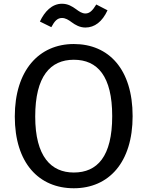

<svg xmlns="http://www.w3.org/2000/svg" viewBox="-20 -992 787 1025"><path d="M436 -845C485 -845 526 -876 554 -937L494 -968C474 -935 458 -920 436 -920C418 -920 402 -931 386 -943C365 -958 343 -972 311 -972C257 -972 218 -930 193 -877L254 -847C271 -879 286 -896 311 -896C329 -896 346 -886 363 -873C382 -859 406 -845 436 -845ZM374 -757C188 -757 59 -616 59 -370C59 -121 188 13 374 13C561 13 688 -125 688 -372C688 -622 561 -757 374 -757ZM374 -673C501 -673 579 -585 579 -372C579 -156 499 -71 374 -71C253 -71 168 -156 168 -370C168 -585 249 -673 374 -673Z"/></svg>

Font: Glow Sans SC Normal Medium
Style: Regular
Weight: 600
Designer: Ryoko NISHIZUKA (kana, bopomofo & ideographs); Paul D. Hunt (Latin, Greek & Cyrillic); Sandoll Communications, Soo-young
Version: Version 0.93